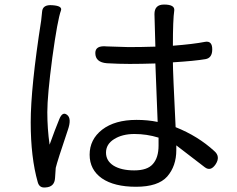

<svg xmlns="http://www.w3.org/2000/svg" viewBox="-20 -790 1040 844"><path d="M481 -178Q446 -156 446 -119Q446 -83 479 -62Q513 -41 570 -41Q628 -41 652 -69Q677 -97 677 -150V-185Q625 -201 571 -201Q517 -201 481 -178ZM701 -770Q749 -770 746 -744Q740 -704 740 -589Q830 -596 881 -606Q913 -612 913 -573Q913 -535 883 -530Q836 -522 740 -516Q740 -474 752 -231Q850 -192 922 -126Q950 -102 928 -68Q906 -35 880 -55L755 -151V-130Q755 -60 715 -14Q675 31 578 31Q482 31 428 -6Q374 -44 374 -110Q374 -177 429 -220Q485 -263 580 -263Q630 -263 673 -254L663 -511Q599 -509 550 -509Q502 -509 450 -512Q399 -516 399 -557Q399 -591 449 -586L545 -583Q601 -583 663 -585L659 -728Q659 -770 701 -770ZM211 -767Q255 -764 248 -744Q233 -704 210 -537Q188 -370 188 -297Q188 -224 198 -154Q222 -221 241 -267Q255 -301 275 -285Q296 -269 278 -218Q232 -82 225 -52L222 -8Q220 32 180 34Q153 37 146 11Q115 -98 115 -252Q115 -406 161 -700L165 -738Q167 -771 211 -767Z"/></svg>

Font: Swei Gothic CJK TC Regular
Style: Regular
Weight: 400
Version: Version 2.129